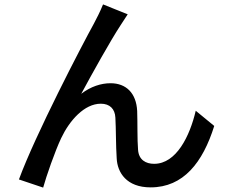

<svg xmlns="http://www.w3.org/2000/svg" viewBox="-20 -808 1040 872"><path d="M560 -743 448 -788C434 -753 419 -725 406 -700C353 -604 140 -195 66 7L176 44C190 -7 230 -122 258 -181C296 -261 363 -337 438 -337C479 -337 502 -313 504 -274C507 -225 506 -146 510 -89C513 -24 555 43 664 43C813 43 901 -70 953 -236L869 -305C842 -190 781 -64 680 -64C642 -64 610 -82 607 -128C603 -174 605 -252 603 -304C599 -385 553 -430 482 -430C439 -430 392 -415 349 -382C399 -475 482 -624 528 -694C540 -712 551 -730 560 -743Z"/></svg>

Font: Noto Sans CJK SC Medium
Style: Regular
Weight: 500
Designer: Ryoko NISHIZUKA 西塚涼子 (kana, bopomofo & ideographs); Paul D. Hunt (Latin, Greek & Cyrillic); Sandoll Communications 산돌커뮤니
Foundry: Adobe
Version: Version 2.004;hotconv 1.0.118;makeotfexe 2.5.65603